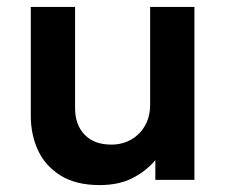

<svg xmlns="http://www.w3.org/2000/svg" viewBox="-20 -520 656 555"><path d="M268 15Q200.5 15 156.2 -12Q112 -39 90.5 -84.2Q69 -129.5 69 -185.5V-500H197V-207.5Q197 -159.5 224.5 -130.8Q252 -102 302 -102Q334 -102 359.5 -116.8Q385 -131.5 399.5 -157.5Q414 -183.5 414 -218V-500H542V0H429V-57Q401.5 -24.5 362.2 -4.8Q323 15 268 15Z"/></svg>

Font: Geologica Cursive Medium
Style: Regular
Weight: 500
Designer: Sindre Bremnes, Frode Helland
Foundry: Monokrom Skriftforlag AS
Version: Version 1.010;gftools[0.9.28]